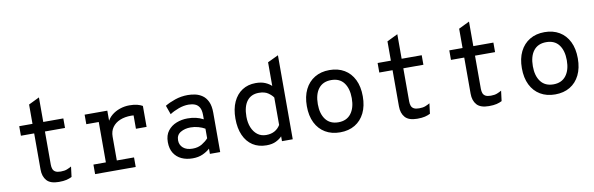

<svg xmlns="http://www.w3.org/2000/svg" viewBox="-49 -1167 5027 1625"><g transform="rotate(-10 2464.0 -355.0)"><path d="M354.5 12Q282 12 250.5 -23.2Q219 -58.5 219 -118.5V-429H105V-511H219V-677L311.5 -722V-511H484V-429H311.5V-144.5Q311.5 -123 317.5 -106.5Q323.5 -90 339.5 -81Q355.5 -72 385 -72Q418 -72 439.2 -80.5Q460.5 -89 477.5 -99L466.5 -11Q446 -0.5 420.2 5.8Q394.5 12 354.5 12Z M667 0V-82H774V-429H667V-511H862V-397L856 -411.5Q870 -445 900.2 -470.2Q930.5 -495.5 970.5 -509.2Q1010.5 -523 1053 -523Q1092 -523 1120.2 -515.8Q1148.5 -508.5 1165.5 -498V-318H1074V-470.5L1107 -428Q1093.5 -431.5 1080 -432.8Q1066.5 -434 1053 -434Q998.5 -434 956.8 -416.8Q915 -399.5 891.5 -366.5Q868 -333.5 868 -286.5V-82H1016V0Z M1504.5 12Q1451 12 1409.5 -7.2Q1368 -26.5 1344 -64.5Q1320 -102.5 1320 -159.5Q1320 -218.5 1348.8 -255.8Q1377.5 -293 1422.8 -310.8Q1468 -328.5 1518 -328.5Q1556 -328.5 1588.8 -321.2Q1621.5 -314 1653.5 -297V-333.5Q1653.5 -376.5 1639.5 -400Q1625.5 -423.5 1601.2 -432.8Q1577 -442 1547 -442Q1505.5 -442 1462 -426.2Q1418.5 -410.5 1385 -388.5L1357.5 -465.5Q1392.5 -487 1444.8 -505Q1497 -523 1555.5 -523Q1586.5 -523 1619 -516Q1651.5 -509 1679.5 -489.5Q1707.5 -470 1724.8 -433.5Q1742 -397 1742 -338.5V0H1653.5V-45Q1628 -21.5 1591 -4.8Q1554 12 1504.5 12ZM1518.5 -69Q1565 -69 1598.8 -89.5Q1632.5 -110 1653.5 -134V-216.5Q1631 -230 1598 -239.5Q1565 -249 1530.5 -249Q1481.5 -249 1444.8 -227.5Q1408 -206 1408 -159.5Q1408 -119.5 1437 -94.2Q1466 -69 1518.5 -69Z M2139.5 12Q2071 12 2021.2 -20.2Q1971.5 -52.5 1944.8 -112.8Q1918 -173 1918 -256Q1918 -339.5 1945.5 -399.2Q1973 -459 2022.5 -491Q2072 -523 2138 -523Q2186 -523 2219.2 -508.8Q2252.5 -494.5 2273 -474.5V-678L2365.5 -722V0H2273V-41.5Q2254.5 -21 2221.5 -4.5Q2188.5 12 2139.5 12ZM2151.5 -74.5Q2193.5 -74.5 2224 -91.5Q2254.5 -108.5 2273 -139.5V-375Q2259.5 -396 2230 -416.5Q2200.5 -437 2150.5 -437Q2084 -437 2048.2 -390.2Q2012.5 -343.5 2012.5 -256Q2012.5 -204 2029.2 -163Q2046 -122 2077 -98.2Q2108 -74.5 2151.5 -74.5Z M2772 12Q2699 12 2645 -20Q2591 -52 2561.2 -111.8Q2531.5 -171.5 2531.5 -255Q2531.5 -338 2561.2 -398Q2591 -458 2645 -490.5Q2699 -523 2772 -523Q2845.5 -523 2899.5 -491Q2953.5 -459 2983 -399Q3012.5 -339 3012.5 -255.5Q3012.5 -172.5 2983 -112.5Q2953.5 -52.5 2899.5 -20.2Q2845.5 12 2772 12ZM2772 -74.5Q2842.5 -74.5 2880.2 -123.2Q2918 -172 2918 -255.5Q2918 -339 2881.2 -388Q2844.5 -437 2772 -437Q2701 -437 2663.5 -389Q2626 -341 2626 -255Q2626 -172 2663.5 -123.2Q2701 -74.5 2772 -74.5Z M3434.5 12Q3362 12 3330.5 -23.2Q3299 -58.5 3299 -118.5V-429H3185V-511H3299V-677L3391.5 -722V-511H3564V-429H3391.5V-144.5Q3391.5 -123 3397.5 -106.5Q3403.5 -90 3419.5 -81Q3435.5 -72 3465 -72Q3498 -72 3519.2 -80.5Q3540.5 -89 3557.5 -99L3546.5 -11Q3526 -0.5 3500.2 5.8Q3474.5 12 3434.5 12Z M4050.5 12Q3978 12 3946.5 -23.2Q3915 -58.5 3915 -118.5V-429H3801V-511H3915V-677L4007.5 -722V-511H4180V-429H4007.5V-144.5Q4007.5 -123 4013.5 -106.5Q4019.5 -90 4035.5 -81Q4051.5 -72 4081 -72Q4114 -72 4135.2 -80.5Q4156.5 -89 4173.5 -99L4162.5 -11Q4142 -0.5 4116.2 5.8Q4090.5 12 4050.5 12Z M4620 12Q4547 12 4493 -20Q4439 -52 4409.2 -111.8Q4379.5 -171.5 4379.5 -255Q4379.5 -338 4409.2 -398Q4439 -458 4493 -490.5Q4547 -523 4620 -523Q4693.5 -523 4747.5 -491Q4801.5 -459 4831 -399Q4860.5 -339 4860.5 -255.5Q4860.5 -172.5 4831 -112.5Q4801.5 -52.5 4747.5 -20.2Q4693.5 12 4620 12ZM4620 -74.5Q4690.5 -74.5 4728.2 -123.2Q4766 -172 4766 -255.5Q4766 -339 4729.2 -388Q4692.5 -437 4620 -437Q4549 -437 4511.5 -389Q4474 -341 4474 -255Q4474 -172 4511.5 -123.2Q4549 -74.5 4620 -74.5Z"/></g></svg>

Font: Overpass Mono Medium
Style: Regular
Weight: 500
Monospace: yes
Designer: Delve Withrington, Dave Bailey
Foundry: Delve Fonts LLC
Version: Version 4.000